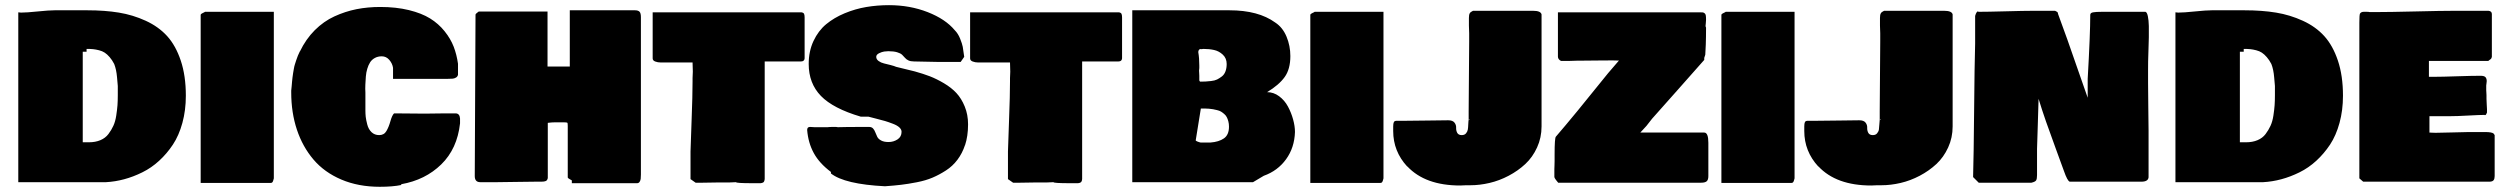

<svg xmlns="http://www.w3.org/2000/svg" viewBox="-20 -717 9556 733"><path d="M313.5 -677.7Q380.4 -677.7 433.8 -668.9Q487.3 -660.2 536.4 -637.7Q585.4 -615.2 618.2 -579.1Q650.9 -543 670.2 -485.4Q689.5 -427.7 689.5 -351.6Q689.5 -295.9 676.3 -247.8Q663.1 -199.7 640.1 -165Q617.2 -130.4 587.6 -103.3Q558.1 -76.2 523.4 -59.1Q488.8 -42 454.1 -32.7Q419.4 -23.4 384.8 -21.5H49.8V-669.9Q51.3 -669.9 55.2 -669.4Q59.1 -668.9 60.5 -668.9Q81.5 -668.9 124.3 -673.3Q167 -677.7 188.5 -677.7ZM319.3 -173.8Q344.2 -173.8 363.3 -181.9Q382.3 -189.9 393.8 -205.1Q405.3 -220.2 412.8 -236.8Q420.4 -253.4 423.8 -275.9Q427.2 -298.3 428.5 -315.2Q429.7 -332 429.7 -353.5V-388.7Q429.2 -392.1 426.8 -421.9Q424.3 -451.7 416 -472.7Q408.2 -487.8 398.7 -498.8Q389.2 -509.8 379.9 -515.9Q370.6 -522 358.2 -525.1Q345.7 -528.3 335.4 -529.3Q325.2 -530.3 310.5 -530.3V-519.5H295.9V-173.8Z M746.1 -18.6V-660.2Q746.6 -664.1 753.9 -667.2Q761.2 -670.4 762.7 -671.9H1025.4V-36.1Q1022.9 -25.9 1020.8 -22.2Q1018.6 -18.6 1013.7 -18.6Z M1429.7 -3.9Q1348.1 -3.9 1283.2 -31.5Q1218.3 -59.1 1176.8 -107.9Q1135.3 -156.7 1113.5 -221.9Q1091.8 -287.1 1091.8 -364.3V-371.1Q1092.3 -374.5 1093.5 -387.9Q1094.7 -401.4 1095 -405.5Q1095.2 -409.7 1096.7 -421.4Q1098.1 -433.1 1099.1 -438.5Q1100.1 -443.8 1101.8 -454.1Q1103.5 -464.4 1105.7 -470.9Q1107.9 -477.5 1110.8 -486.8Q1113.8 -496.1 1117.2 -504.4Q1120.6 -512.7 1125 -521.5V-520.5Q1147.5 -567.4 1181.6 -601.6Q1215.8 -635.7 1256.8 -654.5Q1297.9 -673.3 1340.8 -681.9Q1383.8 -690.4 1431.6 -690.4Q1492.2 -690.4 1541 -678.5Q1589.8 -666.5 1622.1 -646.5Q1654.3 -626.5 1677.2 -597.9Q1700.2 -569.3 1711.9 -539.1Q1723.6 -508.8 1728.5 -473.6V-431.6Q1727.1 -424.8 1721.2 -421.1Q1715.3 -417.5 1708.5 -416.7Q1701.7 -416 1689.5 -416H1480.5V-458Q1478 -474.6 1466.3 -488.3Q1454.6 -502 1437.5 -502Q1422.4 -502 1410.9 -495.6Q1399.4 -489.3 1392.8 -478.8Q1386.2 -468.3 1382.1 -454.3Q1377.9 -440.4 1376.7 -425Q1375.5 -409.7 1374.8 -393.8Q1374 -377.9 1375 -363.8Q1375 -354 1375 -349.6V-294.9Q1375 -282.7 1376.2 -271.2Q1377.4 -259.8 1382.1 -241.7Q1386.7 -223.6 1398.4 -212.4Q1410.2 -201.2 1427.7 -201.2Q1446.3 -201.2 1455.3 -216.8Q1464.4 -232.4 1470.5 -254.4Q1476.6 -276.4 1484.4 -284.2Q1503.9 -284.2 1543 -283.7Q1582 -283.2 1601.6 -283.2Q1615.2 -283.2 1642.1 -283.7Q1668.9 -284.2 1682.6 -284.2H1718.8Q1734.9 -284.2 1736.3 -264.6V-246.1Q1725.6 -148.9 1664.6 -89.4Q1603.5 -29.8 1511.7 -13.7V-10.7Q1479 -3.9 1429.7 -3.9Z M2426.8 -651.4V-50.8Q2426.8 -40.5 2426 -34.4Q2425.3 -28.3 2421.9 -22.9Q2418.5 -17.6 2412.1 -17.6H2163.1V-28.3Q2162.1 -29.3 2155.5 -32.7Q2148.9 -36.1 2147.5 -39.1V-236.3Q2147.5 -247.1 2145.8 -248.5Q2144 -250 2131.8 -250H2098.6Q2086.9 -250 2071.3 -248V-37.1Q2069.3 -28.3 2063.7 -25.9Q2058.1 -23.4 2046.9 -23.4H2024.4Q2001.5 -23.4 1952.4 -22.5Q1903.3 -21.5 1877.9 -21.5H1813.5Q1792.5 -21.5 1792.5 -44.9L1795.4 -660.2Q1795.4 -662.6 1796.9 -664.3Q1798.3 -666 1802.7 -669.2Q1807.1 -672.4 1807.6 -672.9H2070.3V-462.9H2155.3V-677.7H2404.3Q2416 -677.7 2421.4 -672.4Q2426.8 -667 2426.8 -651.4Z M2471.7 -494.1V-669.9H3040Q3047.9 -668.5 3049.8 -663.8Q3051.8 -659.2 3051.8 -650.4V-494.1Q3050.8 -482.4 3038.1 -482.4H2899.4V-33.2Q2899.4 -32.7 2898.9 -30.8Q2898.4 -28.8 2898.4 -28.3Q2898.4 -27.8 2897.9 -26.4Q2897.5 -24.9 2897 -24.4Q2896.5 -23.9 2896 -22.7Q2895.5 -21.5 2894.8 -21.2Q2894 -21 2892.8 -20.3Q2891.6 -19.5 2890.4 -19Q2889.2 -18.6 2887.5 -18.3Q2885.7 -18.1 2883.8 -17.6H2852.5Q2790 -17.6 2790 -21.5Q2786.1 -21.5 2778.3 -21Q2770.5 -20.5 2766.6 -20.5H2727.5Q2716.3 -20.5 2695.6 -20Q2674.8 -19.5 2663.1 -19.5H2635.7L2616.2 -33.2V-138.7Q2616.7 -167 2620.4 -259.8Q2624 -352.5 2624 -406.2V-418.9Q2624 -422.9 2624.5 -431.2Q2625 -439.5 2625 -443.4Q2625 -447.8 2624.5 -461.2Q2624 -474.6 2624 -478.5H2502Q2491.2 -478.5 2481.4 -482.2Q2471.7 -485.8 2471.7 -494.1Z M3469.7 -482.4Q3456.5 -482.4 3448.2 -486.3Q3439.9 -490.2 3435.1 -496.1Q3430.2 -502 3424.1 -507.8Q3418 -513.7 3404.8 -517.6Q3391.6 -521.5 3371.1 -521.5Q3364.7 -521.5 3355.7 -520.3Q3346.7 -519 3335.9 -513.7Q3325.2 -508.3 3325.2 -500Q3325.2 -490.7 3334.2 -484.1Q3343.3 -477.5 3354.7 -474.9Q3366.2 -472.2 3380.6 -468.5Q3395 -464.8 3400.9 -461.9L3472.7 -444.3Q3504.4 -435.5 3529.8 -425.8Q3555.2 -416 3583.7 -399.2Q3612.3 -382.3 3631.3 -361.8Q3650.4 -341.3 3663.1 -310.3Q3675.8 -279.3 3675.8 -242.2Q3675.8 -197.3 3664.1 -162.1V-163.1Q3653.8 -131.8 3635.3 -107.2Q3616.7 -82.5 3591.3 -66.2Q3565.9 -49.8 3540 -38.8Q3514.2 -27.8 3480.2 -21.2Q3446.3 -14.6 3419.7 -11.5Q3393.1 -8.3 3358.4 -5.9Q3204.6 -13.7 3152.3 -54.7V-60.5Q3107.9 -93.8 3086.7 -132.8Q3065.4 -171.9 3061.5 -220.7Q3061.5 -232.4 3072.3 -232.4Q3075.2 -232.4 3081.1 -231.9Q3086.9 -231.4 3089.8 -231.4H3139.6Q3146.5 -232.4 3159.2 -232.4H3171.9Q3175.8 -232.4 3178.7 -231.4Q3207 -232.4 3275.4 -232.4H3297.9Q3307.6 -232.4 3313 -226.6Q3318.4 -220.7 3321.5 -212.2Q3324.7 -203.6 3328.9 -195.1Q3333 -186.5 3343.8 -180.7Q3354.5 -174.8 3372.1 -174.8Q3391.1 -174.8 3406.5 -184.8Q3421.9 -194.8 3421.9 -213.9Q3421.9 -222.7 3413.6 -230.5Q3405.3 -238.3 3388.7 -244.6Q3372.1 -251 3359.1 -254.9Q3346.2 -258.8 3324.2 -264.2Q3302.2 -269.5 3295.9 -271.5H3266.6Q3160.6 -302.7 3114 -350.8Q3067.4 -398.9 3067.4 -472.7Q3067.4 -521.5 3085.7 -560.5Q3104 -599.6 3134 -624.5Q3164.1 -649.4 3204.6 -666.3Q3245.1 -683.1 3287.1 -690.2Q3329.1 -697.3 3374 -697.3Q3453.6 -697.3 3521.7 -670.7Q3589.8 -644 3625 -601.6Q3637.7 -588.9 3645.5 -569.3Q3653.3 -549.8 3655.5 -538.3Q3657.7 -526.9 3661.1 -500L3647.5 -480.5H3564.5Q3550.8 -480.5 3519 -481.4Q3487.3 -482.4 3469.7 -482.4Z M3683.6 -494.1V-669.9H4252Q4259.8 -668.5 4261.7 -663.8Q4263.7 -659.2 4263.7 -650.4V-494.1Q4262.7 -482.4 4250 -482.4H4111.3V-33.2Q4111.3 -32.7 4110.8 -30.8Q4110.4 -28.8 4110.4 -28.3Q4110.4 -27.8 4109.9 -26.4Q4109.4 -24.9 4108.9 -24.4Q4108.4 -23.9 4107.9 -22.7Q4107.4 -21.5 4106.7 -21.2Q4106 -21 4104.7 -20.3Q4103.5 -19.5 4102.3 -19Q4101.1 -18.6 4099.4 -18.3Q4097.7 -18.1 4095.7 -17.6H4064.5Q4002 -17.6 4002 -21.5Q3998 -21.5 3990.2 -21Q3982.4 -20.5 3978.5 -20.5H3939.5Q3928.2 -20.5 3907.5 -20Q3886.7 -19.5 3875 -19.5H3847.7L3828.1 -33.2V-138.7Q3828.6 -167 3832.3 -259.8Q3835.9 -352.5 3835.9 -406.2V-418.9Q3835.9 -422.9 3836.4 -431.2Q3836.9 -439.5 3836.9 -443.4Q3836.9 -447.8 3836.4 -461.2Q3835.9 -474.6 3835.9 -478.5H3713.9Q3703.1 -478.5 3693.4 -482.2Q3683.6 -485.8 3683.6 -494.1Z M4817.4 -365.2Q4842.3 -365.2 4863.3 -349.6Q4884.3 -334 4897 -310.3Q4909.7 -286.6 4916.7 -261Q4923.8 -235.4 4923.8 -212.9Q4921.9 -153.3 4889.9 -109.1Q4857.9 -64.9 4804.7 -45.9L4763.7 -21.5H4302.7V-677.7H4673.8Q4784.2 -677.7 4848.6 -630.9Q4877 -612.3 4891.6 -577.1Q4906.2 -542 4906.2 -502.9Q4906.2 -453.1 4884.5 -422.9Q4862.8 -392.6 4817.4 -365.2ZM4564.5 -302.7 4544.9 -181.2Q4544.9 -179.2 4551.8 -176.5Q4558.6 -173.8 4563.5 -172.9H4601.6Q4633.3 -175.3 4652.6 -188.7Q4671.9 -202.1 4671.9 -233.4Q4671.9 -244.6 4669.4 -253.9Q4667 -263.2 4663.3 -270Q4659.7 -276.9 4653.3 -282.2Q4647 -287.6 4641.4 -291Q4635.7 -294.4 4626.5 -296.6Q4617.2 -298.8 4611.1 -300Q4605 -301.3 4595 -302Q4585 -302.7 4579.6 -302.7Q4574.2 -302.7 4564.5 -302.7ZM4554.7 -517.6Q4558.6 -495.6 4558.6 -466.8V-457Q4558.6 -455.6 4558.1 -452.1Q4557.6 -448.7 4557.6 -447.3Q4557.6 -445.3 4558.1 -438.7Q4558.6 -432.1 4558.6 -427.7V-412.1Q4558.6 -406.7 4562.5 -405.3Q4575.2 -405.3 4582.5 -405.8Q4589.8 -406.2 4603.8 -407.7Q4617.7 -409.2 4626.5 -413.6Q4635.3 -418 4644.5 -425Q4653.8 -432.1 4658.4 -444.3Q4663.1 -456.5 4663.1 -472.7Q4663.1 -494.6 4648.4 -508.3Q4633.8 -522 4615.2 -526.1Q4596.7 -530.3 4573.2 -530.3Q4571.3 -529.3 4562.5 -529.3V-530.3Q4554.7 -527.3 4554.7 -517.6Z M4982.4 -18.6V-660.2Q4982.9 -664.1 4990.2 -667.2Q4997.6 -670.4 4999 -671.9H5261.7V-36.1Q5259.3 -25.9 5257.1 -22.2Q5254.9 -18.6 5250 -18.6Z M5865.2 -234.4Q5865.2 -191.4 5848.1 -154.1Q5831.1 -116.7 5803.2 -90.8Q5775.4 -64.9 5739.7 -46.1Q5704.1 -27.3 5666.7 -18.6Q5629.4 -9.8 5593.8 -9.8H5578.1Q5574.2 -9.8 5566.4 -9.3Q5558.6 -8.8 5554.7 -8.8Q5420.9 -8.8 5352.5 -82V-81.1Q5298.8 -139.2 5298.8 -216.8V-234.4Q5298.8 -245.6 5301.3 -250.7Q5303.7 -255.9 5312.5 -255.9H5347.7Q5374.5 -255.9 5428.2 -256.8Q5481.9 -257.8 5508.8 -257.8Q5525.9 -257.8 5532.7 -249Q5539.6 -240.2 5539.1 -229.5Q5538.6 -218.8 5543.2 -210Q5547.9 -201.2 5560.5 -201.2Q5571.3 -201.2 5576.9 -208Q5582.5 -214.8 5583.7 -222.4Q5585 -230 5585.4 -242.4Q5585.9 -254.9 5586.9 -259.8V-292Q5586.9 -335.9 5587.9 -424.3Q5588.9 -512.7 5588.9 -558.6V-589.8Q5588.9 -595.2 5588.4 -604.5Q5587.9 -613.8 5587.9 -619.1V-648.4Q5587.9 -660.2 5590.8 -665.8Q5593.8 -671.4 5603.5 -675.8H5833Q5861.8 -675.8 5865.2 -662.1ZM5589.8 -261.7Q5586.9 -260.7 5587.9 -258.8H5589.8Z M5914.1 -41V-71.3Q5914.1 -75.2 5914.6 -85.4Q5915 -95.7 5915 -101.6V-127Q5915 -190.4 5919.9 -195.3Q5986.3 -272 6119.1 -437.5L6160.6 -485.8Q6147.5 -486.8 6089.4 -486.1Q6031.2 -485.4 6015.6 -485.4H6002.9Q5997.6 -485.4 5986.8 -484.9Q5976.1 -484.4 5970.7 -484.4H5939.5Q5927.7 -490.2 5927.7 -501V-669.9H6468.8Q6477.5 -669.9 6480.5 -669.7Q6483.4 -669.4 6487.3 -666.7Q6491.2 -664.1 6492.2 -658.2Q6493.2 -652.3 6493.2 -641.6Q6493.2 -635.7 6492.2 -627.4Q6491.2 -619.1 6491.2 -617.2L6493.2 -611.3Q6493.2 -593.3 6492.9 -576.2Q6492.7 -559.1 6492.2 -547.4Q6491.7 -535.6 6491.2 -526.9Q6490.7 -518.1 6490.5 -513.2Q6490.2 -508.3 6490.2 -507.8Q6486.3 -497.6 6486.3 -496.1V-488.3Q6450.2 -446.8 6382.1 -370.6Q6314 -294.4 6287.1 -263.7L6265.6 -236.3L6242.2 -210.9H6486.3Q6502 -210.9 6502 -171.9V-44.9Q6502 -30.3 6495.6 -24.9Q6489.3 -19.5 6474.6 -19.5H5928.7Q5925.8 -22.5 5920.2 -30Q5914.6 -37.6 5914.1 -41Z M6551.8 -18.6V-660.2Q6552.2 -664.1 6559.6 -667.2Q6566.9 -670.4 6568.4 -671.9H6831.1V-36.1Q6828.6 -25.9 6826.4 -22.2Q6824.2 -18.6 6819.3 -18.6Z M7434.6 -234.4Q7434.6 -191.4 7417.5 -154.1Q7400.4 -116.7 7372.6 -90.8Q7344.7 -64.9 7309.1 -46.1Q7273.4 -27.3 7236.1 -18.6Q7198.7 -9.8 7163.1 -9.8H7147.5Q7143.6 -9.8 7135.7 -9.3Q7127.9 -8.8 7124 -8.8Q6990.2 -8.8 6921.9 -82V-81.1Q6868.2 -139.2 6868.2 -216.8V-234.4Q6868.2 -245.6 6870.6 -250.7Q6873 -255.9 6881.8 -255.9H6917Q6943.8 -255.9 6997.6 -256.8Q7051.3 -257.8 7078.1 -257.8Q7095.2 -257.8 7102.1 -249Q7108.9 -240.2 7108.4 -229.5Q7107.9 -218.8 7112.5 -210Q7117.2 -201.2 7129.9 -201.2Q7140.6 -201.2 7146.2 -208Q7151.9 -214.8 7153.1 -222.4Q7154.3 -230 7154.8 -242.4Q7155.3 -254.9 7156.2 -259.8V-292Q7156.2 -335.9 7157.2 -424.3Q7158.2 -512.7 7158.2 -558.6V-589.8Q7158.2 -595.2 7157.7 -604.5Q7157.2 -613.8 7157.2 -619.1V-648.4Q7157.2 -660.2 7160.2 -665.8Q7163.1 -671.4 7172.9 -675.8H7402.3Q7431.2 -675.8 7434.6 -662.1ZM7159.2 -261.7Q7156.2 -260.7 7157.2 -258.8H7159.2Z M8170.9 -671.9Q8176.8 -669.9 8179.9 -655Q8183.1 -640.1 8183.6 -617.7Q8184.1 -595.2 8183.6 -574.7Q8183.1 -554.2 8182.4 -532.7Q8181.6 -511.2 8181.6 -505.9Q8180.7 -486.3 8180.7 -451.2V-399.4Q8180.7 -365.2 8181.6 -305.7Q8182.6 -246.1 8182.6 -217.8V-40Q8180.7 -23.4 8155.3 -23.4H7881.8Q7873 -25.4 7859.4 -64.5Q7850.1 -90.3 7828.4 -149.4Q7806.6 -208.5 7791 -253.2Q7775.4 -297.9 7762.7 -339.8V-342.8V-339.8Q7761.2 -307.6 7759.8 -243.9Q7758.3 -180.2 7756.8 -148.4V-48.8Q7756.8 -34.2 7753.4 -28.6Q7750 -22.9 7735.4 -19.5H7534.2L7512.7 -41Q7515.1 -122.1 7516.6 -294.9Q7518.1 -467.8 7520.5 -550.8V-656.2Q7525.4 -673.8 7532.2 -673.8V-671.9Q7565.4 -671.9 7636.5 -673.8Q7707.5 -675.8 7743.2 -675.8H7825.2Q7825.7 -675.8 7826.7 -675.3Q7835.4 -671.9 7836.4 -667.5L7836.9 -664.1Q7854.5 -616.7 7872.6 -565.9Q7890.6 -515.1 7915.5 -443.1Q7940.4 -371.1 7950.2 -343.8V-416Q7960 -587.9 7960 -660.2Q7960 -668 7970.7 -669.9Q7981.4 -671.9 8003.9 -671.9Z M8548.8 -677.7Q8615.7 -677.7 8669.2 -668.9Q8722.7 -660.2 8771.7 -637.7Q8820.8 -615.2 8853.5 -579.1Q8886.2 -543 8905.5 -485.4Q8924.8 -427.7 8924.8 -351.6Q8924.8 -295.9 8911.6 -247.8Q8898.4 -199.7 8875.5 -165Q8852.5 -130.4 8823 -103.3Q8793.5 -76.2 8758.8 -59.1Q8724.1 -42 8689.5 -32.7Q8654.8 -23.4 8620.1 -21.5H8285.2V-669.9Q8286.6 -669.9 8290.5 -669.4Q8294.4 -668.9 8295.9 -668.9Q8316.9 -668.9 8359.6 -673.3Q8402.3 -677.7 8423.8 -677.7ZM8554.7 -173.8Q8579.6 -173.8 8598.6 -181.9Q8617.7 -189.9 8629.2 -205.1Q8640.6 -220.2 8648.2 -236.8Q8655.8 -253.4 8659.2 -275.9Q8662.6 -298.3 8663.8 -315.2Q8665 -332 8665 -353.5V-388.7Q8664.6 -392.1 8662.1 -421.9Q8659.7 -451.7 8651.4 -472.7Q8643.6 -487.8 8634 -498.8Q8624.5 -509.8 8615.2 -515.9Q8606 -522 8593.5 -525.1Q8581.1 -528.3 8570.8 -529.3Q8560.5 -530.3 8545.9 -530.3V-519.5H8531.2V-173.8Z M8987.3 -630.9Q8987.3 -660.2 8989.7 -665Q8994.1 -671.9 9003.9 -671.9H9015.6Q9023.4 -671.9 9026.4 -670.9H9051.8Q9101.1 -670.9 9200.9 -673.3Q9300.8 -675.8 9350.6 -675.8H9480.5Q9493.2 -674.3 9493.2 -663.1V-500Q9492.7 -497.1 9491.5 -494.9Q9490.2 -492.7 9489.5 -491.9Q9488.8 -491.2 9484.9 -488.5Q9481 -485.8 9479.5 -484.4H9252.9V-423.8H9274.4Q9302.7 -423.8 9360.8 -425.8Q9418.9 -427.7 9450.2 -427.7Q9463.9 -427.7 9468.8 -422.4Q9473.6 -417 9473.6 -407.2Q9473.6 -404.8 9472.7 -398.9Q9471.7 -393.1 9471.7 -390.6V-372.1Q9471.7 -370.1 9472.2 -364Q9472.7 -357.9 9472.7 -353.5V-339.8Q9472.7 -329.1 9473.6 -318.4Q9474.6 -307.6 9474.6 -299.8V-287.1Q9472.2 -281.2 9470.7 -279.3Q9469.2 -277.3 9465.8 -277.3V-278.3Q9447.8 -278.3 9403.6 -275.9Q9359.4 -273.4 9333 -273.4H9254.9V-210.9Q9258.8 -210.9 9266.6 -210.4Q9274.4 -210 9278.3 -210Q9300.3 -210 9343.3 -211.4Q9386.2 -212.9 9405.3 -212.9H9467.8Q9493.2 -212.9 9500 -207Q9502.4 -204.1 9503.9 -201.2V-44.9Q9503.9 -34.7 9500 -29.3Q9496.1 -23.9 9485.4 -23.4H9002L8987.3 -36.1Z"/></svg>

Font: Bowlby One SC
Style: Regular
Weight: 400
Width: 1
Version: Version 1.2